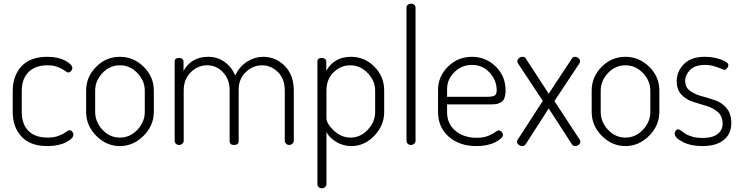

<svg xmlns="http://www.w3.org/2000/svg" viewBox="-20 -786 4021 1041"><path d="M237 6Q145 6 97 -45Q49 -96 49 -179V-293Q49 -375 96.5 -426.5Q144 -478 237 -478Q294 -478 333 -457.5Q372 -437 372 -417Q372 -408 365 -400.5Q358 -393 349 -393Q344 -393 331.5 -402.5Q319 -412 295 -422Q271 -432 238 -432Q171 -432 134.5 -395Q98 -358 98 -293V-179Q98 -113 134 -76.5Q170 -40 239 -40Q274 -40 299 -50Q324 -60 337 -70Q350 -80 356 -80Q365 -80 371.5 -72.5Q378 -65 378 -56Q378 -35 337.5 -14.5Q297 6 237 6Z M630 -478Q704 -478 759 -424Q814 -370 814 -295V-179Q814 -106 758.5 -50Q703 6 630 6Q557 6 502 -49.5Q447 -105 447 -179V-295Q447 -369 501 -423.5Q555 -478 630 -478ZM765 -179V-295Q765 -348 725 -390Q685 -432 630 -432Q575 -432 535.5 -390Q496 -348 496 -295V-179Q496 -125 535.5 -82.5Q575 -40 630 -40Q685 -40 725 -82.5Q765 -125 765 -179Z M1225 -21V-299Q1225 -355 1189.5 -393.5Q1154 -432 1103 -432Q1053 -432 1014.5 -394.5Q976 -357 976 -295V-22Q976 -14 968.5 -7Q961 0 951 0Q941 0 934 -6.5Q927 -13 927 -22V-452Q927 -472 951 -472Q961 -472 968 -466.5Q975 -461 975 -452V-402Q1018 -478 1109 -478Q1158 -478 1196.5 -451Q1235 -424 1255 -378Q1280 -427 1321 -452.5Q1362 -478 1407 -478Q1475 -478 1524 -428.5Q1573 -379 1573 -295V-22Q1573 -14 1565.5 -7Q1558 0 1548 0Q1538 0 1531 -7Q1524 -14 1524 -22V-295Q1524 -359 1486.5 -395.5Q1449 -432 1401 -432Q1351 -432 1312.5 -395Q1274 -358 1274 -300V-21Q1274 0 1249 0Q1225 0 1225 -21Z M1725 -472Q1735 -472 1742 -466.5Q1749 -461 1749 -452V-402Q1792 -478 1883 -478Q1957 -478 2010 -424.5Q2063 -371 2063 -295V-179Q2063 -106 2009.5 -50Q1956 6 1885 6Q1841 6 1804 -16Q1767 -38 1750 -70V213Q1750 221 1742.5 228Q1735 235 1725 235Q1715 235 1708 228.5Q1701 222 1701 213V-452Q1701 -472 1725 -472ZM2014 -179V-295Q2014 -348 1973.5 -390Q1933 -432 1879 -432Q1828 -432 1789 -394.5Q1750 -357 1750 -295V-145Q1750 -116 1790 -78Q1830 -40 1881 -40Q1934 -40 1974 -82.5Q2014 -125 2014 -179Z M2208 -766Q2219 -766 2226 -760Q2233 -754 2233 -745V-22Q2233 -14 2225.5 -7Q2218 0 2208 0Q2198 0 2191 -6.5Q2184 -13 2184 -22V-745Q2184 -754 2191 -760Q2198 -766 2208 -766Z M2539 -478Q2613 -478 2667 -426Q2721 -374 2721 -297Q2721 -270 2714.5 -253.5Q2708 -237 2694 -230Q2680 -223 2668.5 -221.5Q2657 -220 2636 -220H2404V-178Q2404 -115 2449 -77Q2494 -39 2565 -39Q2601 -39 2626 -49Q2651 -59 2664 -69Q2677 -79 2684 -79Q2693 -79 2700 -71Q2707 -63 2707 -55Q2707 -36 2665.5 -15Q2624 6 2563 6Q2471 6 2413 -45Q2355 -96 2355 -179V-298Q2355 -372 2409 -425Q2463 -478 2539 -478ZM2404 -261H2617Q2651 -261 2662 -268Q2673 -275 2673 -297Q2673 -350 2635 -392Q2597 -434 2539 -434Q2483 -434 2443.5 -395Q2404 -356 2404 -302Z M2783 -18Q2783 -23 2787 -29L2923 -239L2788 -443Q2785 -448 2785 -453Q2785 -463 2793.5 -470.5Q2802 -478 2813 -478Q2825 -478 2830 -470L2955 -278L3081 -469Q3087 -478 3097 -478Q3107 -478 3116 -470.5Q3125 -463 3125 -453Q3125 -448 3122 -443L2986 -238L3123 -29Q3127 -23 3127 -18Q3127 -9 3118 -1.5Q3109 6 3099 6Q3088 6 3082 -2L2955 -198L2829 -2Q2821 6 2811 6Q2801 6 2792 -1.5Q2783 -9 2783 -18Z M3371 -478Q3445 -478 3500 -424Q3555 -370 3555 -295V-179Q3555 -106 3499.5 -50Q3444 6 3371 6Q3298 6 3243 -49.5Q3188 -105 3188 -179V-295Q3188 -369 3242 -423.5Q3296 -478 3371 -478ZM3506 -179V-295Q3506 -348 3466 -390Q3426 -432 3371 -432Q3316 -432 3276.5 -390Q3237 -348 3237 -295V-179Q3237 -125 3276.5 -82.5Q3316 -40 3371 -40Q3426 -40 3466 -82.5Q3506 -125 3506 -179Z M3788 -38Q3844 -38 3871 -59.5Q3898 -81 3898 -115Q3898 -155 3872.5 -178Q3847 -201 3810.5 -211.5Q3774 -222 3737 -234Q3700 -246 3674.5 -273Q3649 -300 3649 -346Q3649 -398 3687.5 -438Q3726 -478 3801 -478Q3848 -478 3888.5 -463.5Q3929 -449 3929 -433Q3929 -425 3922 -416Q3915 -407 3907 -407Q3906 -407 3872 -420.5Q3838 -434 3802 -434Q3748 -434 3721.5 -407Q3695 -380 3695 -347Q3695 -313 3720.5 -294Q3746 -275 3783 -265Q3820 -255 3857 -242.5Q3894 -230 3919.5 -199.5Q3945 -169 3945 -118Q3945 -60 3904 -27Q3863 6 3789 6Q3725 6 3681.5 -16.5Q3638 -39 3638 -62Q3638 -70 3643.5 -77.5Q3649 -85 3656 -85Q3662 -85 3672.5 -77.5Q3683 -70 3695 -61.5Q3707 -53 3732 -45.5Q3757 -38 3788 -38Z"/></svg>

Font: Dosis
Style: Light
Weight: 300
Designer: Edgar Tolentino, Pablo Impallari, Igino Marini
Foundry: Edgar Tolentino, Pablo Impallari, Igino Marini
Version: Version 1.007